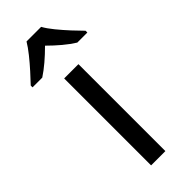

<svg xmlns="http://www.w3.org/2000/svg" viewBox="-290 -802 837 837"><g transform="rotate(-45 129.0 -383.0)"><path d="M173 0H85V-536H173ZM173 -766Q185 -744 207.5 -716.5Q230 -689 254.5 -662.5Q279 -636 298 -617V-606H236Q210 -622 182 -645.5Q154 -669 127 -696Q100 -669 73 -646Q46 -623 20 -606H-40V-617Q-21 -637 2.5 -663Q26 -689 48 -716.5Q70 -744 83 -766Z"/></g></svg>

Font: Noto Sans Cham
Style: Regular
Weight: 400
Designer: Monotype Design Team
Foundry: Monotype Imaging Inc.
Version: Version 2.002